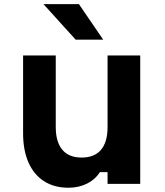

<svg xmlns="http://www.w3.org/2000/svg" viewBox="-20 -878 790 917"><path d="M649.7 0H493.7V-55.9H457.1Q434.8 -20.6 395.4 -1Q356.1 18.6 306.8 18.6Q239.1 18.6 190.6 -12.4Q142 -43.3 116.1 -101.8Q90.3 -160.2 90.3 -241.1V-613.1H246.3V-271.1Q246.3 -200 277.7 -162.7Q309.1 -125.5 369.7 -125.5Q430.8 -125.5 462.3 -162.4Q493.7 -199.3 493.7 -271.1V-613.1H649.7ZM356.9 -858.4H187.5L341.2 -688.7H472.8Z"/></svg>

Font: Martian Mono sWd Rg
Style: Regular
Weight: 400
Width: 6
Monospace: yes
Designer: Roman Shamin
Foundry: Evil Martians
Version: Version 1.000